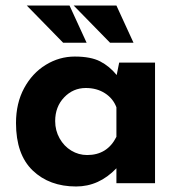

<svg xmlns="http://www.w3.org/2000/svg" viewBox="-20 -664 654 696"><path d="M542 -437V0H402V-54Q339 12 256 12Q159 12 98.5 -46Q38 -104 38 -218Q38 -290 67.5 -344.5Q97 -399 146 -429Q195 -459 251 -459Q309 -459 343 -441.5Q377 -424 403 -392L412 -437ZM402 -168V-275Q390 -307 360.5 -326Q331 -345 291 -345Q245 -345 212.5 -311Q180 -277 180 -225Q180 -191 196 -162.5Q212 -134 238.5 -118Q265 -102 296 -102Q369 -102 402 -168ZM232 -644 294 -509H209L77 -644ZM402 -644 464 -509H379L247 -644Z"/></svg>

Font: Josefin Sans
Style: Bold
Weight: 700
Designer: Santiago Orozco
Foundry: Typemade
Version: Version 2.000